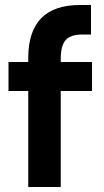

<svg xmlns="http://www.w3.org/2000/svg" viewBox="-20 -748 416 768"><path d="M93 -500V-516Q93 -728 300 -728H344V-610H310Q262 -610 242.5 -587.5Q223 -565 223 -513V-500H348V-384H223V0H93V-384H14V-500Z"/></svg>

Font: NT Somic Bold
Style: Regular
Weight: 700
Designer: Ravid Balaliev — lead type designer, mastering
Michael Voronin — secret advisor, marketing
Ivan Kovalenko — best boy
Foundry: NT Type
Version: Version 0.7